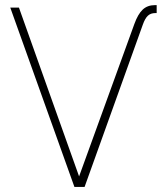

<svg xmlns="http://www.w3.org/2000/svg" viewBox="-20 -737 657 757"><path d="M590.8 -716.8H597.7V-685.5H592.8Q574.2 -685.5 563 -675Q551.8 -664.6 543 -639.6L313.5 0H273.4L20.5 -707H54.7L292 -41V-42L509.8 -642.6Q523.9 -681.6 542.7 -699.2Q561.5 -716.8 590.8 -716.8Z"/></svg>

Font: Pretendard JP Thin
Style: Regular
Weight: 100
Designer: Base glyphs from Inter by Rasmus Andersson; Hangeul glyphs from Noto Sans CJK(Source Han Sans) by Jang Soo-young and Kan
Foundry: Kil Hyung-jin
Version: Version 1.309